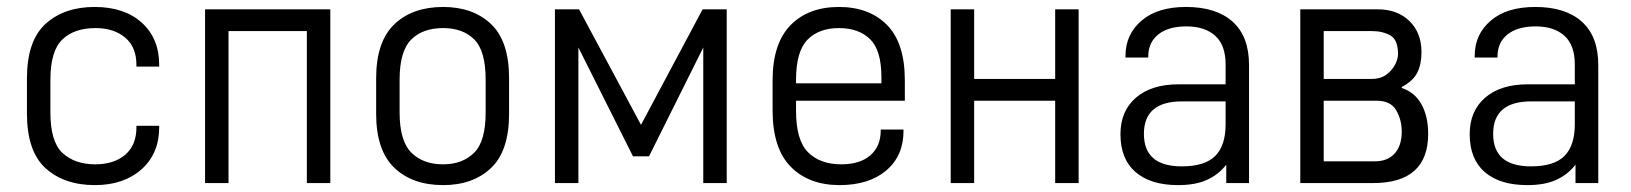

<svg xmlns="http://www.w3.org/2000/svg" viewBox="-20 -534 4756 560"><path d="M112.3 -43.9Q58.6 -93.8 58.6 -202.1V-305.7Q58.6 -414.1 112.3 -463.9Q167 -513.7 255.9 -513.7Q342.8 -513.7 393.6 -467.8Q444.3 -421.9 444.3 -344.7V-339.8H377.9V-344.7Q377.9 -396.5 345.7 -423.8Q312.5 -452.1 258.8 -452.1Q196.3 -452.1 162.1 -418.9Q127 -385.7 127 -301.8V-206.1Q127 -122.1 161.1 -88.9Q197.3 -54.7 257.8 -54.7Q312.5 -54.7 345.7 -83Q377.9 -111.3 377.9 -162.1V-167H444.3V-163.1Q444.3 -85.9 392.6 -40Q340.8 5.9 256.8 5.9Q167 5.9 112.3 -43.9Z M578.1 -506.8H943.4V0H875V-443.4H646.5V0H578.1Z M1130.9 -43.9Q1077.1 -94.7 1077.1 -202.1V-305.7Q1077.1 -413.1 1130.9 -463.9Q1183.6 -513.7 1272.5 -513.7Q1359.4 -513.7 1412.1 -463.9Q1464.8 -414.1 1464.8 -305.7V-202.1Q1464.8 -93.8 1412.1 -43.9Q1359.4 5.9 1272.5 5.9Q1183.6 5.9 1130.9 -43.9ZM1363.3 -88.9Q1396.5 -122.1 1396.5 -206.1V-301.8Q1396.5 -385.7 1363.3 -418.9Q1330.1 -452.1 1272.5 -452.1Q1212.9 -452.1 1179.7 -418.9Q1145.5 -384.8 1145.5 -301.8V-206.1Q1145.5 -123 1179.7 -88.9Q1213.9 -54.7 1272.5 -54.7Q1329.1 -54.7 1363.3 -88.9Z M1598.6 -506.8H1668.9L1849.6 -169.9L2029.3 -506.8H2099.6V0H2031.2V-395.5L1873 -78.1H1826.2L1667 -395.5V0H1598.6Z M2301.8 -240.2V-210Q2301.8 -125 2336.9 -89.8Q2372.1 -54.7 2433.6 -54.7Q2488.3 -54.7 2518.6 -81.1Q2548.8 -107.4 2548.8 -153.3V-156.2H2615.2V-151.4Q2615.2 -80.1 2565.4 -37.1Q2514.6 5.9 2428.7 5.9Q2339.8 5.9 2287.1 -46.9Q2233.4 -100.6 2233.4 -211.9V-299.8Q2233.4 -408.2 2287.1 -461.9Q2338.9 -513.7 2426.8 -513.7Q2514.6 -513.7 2566.4 -461.9Q2619.1 -409.2 2619.1 -299.8V-240.2ZM2335.9 -418.9Q2301.8 -384.8 2301.8 -301.8V-291H2550.8V-308.6Q2550.8 -387.7 2517.6 -419.9Q2484.4 -452.1 2426.8 -452.1Q2369.1 -452.1 2335.9 -418.9Z M2752.9 -506.8H2821.3V-303.7H3057.6V-506.8H3126V0H3057.6V-240.2H2821.3V0H2752.9Z M3575.2 -470.7Q3623 -427.7 3623 -344.7V0H3556.6V-53.7Q3534.2 -24.4 3499 -8.8Q3465.8 5.9 3416 5.9Q3335.9 5.9 3292 -32.2Q3248 -70.3 3248 -142.6Q3248 -210 3293 -249Q3337.9 -288.1 3418 -288.1H3554.7V-345.7Q3554.7 -401.4 3525.4 -428.7Q3495.1 -457 3440.4 -457Q3387.7 -457 3358.4 -433.6Q3329.1 -410.2 3329.1 -369.1V-366.2H3262.7V-371.1Q3262.7 -434.6 3310.5 -474.6Q3356.4 -513.7 3439.5 -513.7Q3527.3 -513.7 3575.2 -470.7ZM3524.4 -79.1Q3554.7 -109.4 3554.7 -171.9V-238.3H3427.7Q3316.4 -238.3 3316.4 -143.6Q3316.4 -48.8 3426.8 -48.8Q3494.1 -48.8 3524.4 -79.1Z M3772.5 0V-506.8H3998Q4055.7 -506.8 4090.8 -472.7Q4126 -438.5 4126 -381.8Q4126 -346.7 4113.8 -322.3Q4101.6 -297.9 4068.4 -280.3V-277.3Q4105.5 -265.6 4125.5 -230.5Q4145.5 -195.3 4145.5 -143.6Q4145.5 0 3984.4 0ZM3840.8 -63.5H3990.2Q4027.3 -63.5 4047.9 -86.4Q4068.4 -109.4 4068.4 -150.4Q4068.4 -184.6 4052.2 -212.4Q4036.1 -240.2 3995.1 -240.2H3840.8ZM3840.8 -303.7H3980.5Q4005.9 -303.7 4022.9 -315.9Q4040 -328.1 4048.8 -345.2Q4057.6 -362.3 4057.6 -376Q4057.6 -418 4035.2 -430.7Q4012.7 -443.4 3980.5 -443.4H3840.8Z M4593.8 -470.7Q4641.6 -427.7 4641.6 -344.7V0H4575.2V-53.7Q4552.7 -24.4 4517.6 -8.8Q4484.4 5.9 4434.6 5.9Q4354.5 5.9 4310.5 -32.2Q4266.6 -70.3 4266.6 -142.6Q4266.6 -210 4311.5 -249Q4356.4 -288.1 4436.5 -288.1H4573.2V-345.7Q4573.2 -401.4 4543.9 -428.7Q4513.7 -457 4459 -457Q4406.2 -457 4377 -433.6Q4347.7 -410.2 4347.7 -369.1V-366.2H4281.2V-371.1Q4281.2 -434.6 4329.1 -474.6Q4375 -513.7 4458 -513.7Q4545.9 -513.7 4593.8 -470.7ZM4543 -79.1Q4573.2 -109.4 4573.2 -171.9V-238.3H4446.3Q4335 -238.3 4335 -143.6Q4335 -48.8 4445.3 -48.8Q4512.7 -48.8 4543 -79.1Z"/></svg>

Font: Dinish
Style: Regular
Weight: 400
Designer: Bert Driehuis
Foundry: Playbeing
Version: Version 3.006; git-39231f3c-release